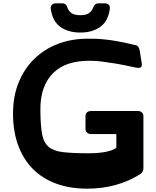

<svg xmlns="http://www.w3.org/2000/svg" viewBox="-20 -1116 937 1150"><path d="M461 -921Q389 -921 341.5 -955Q294 -989 284 -1064Q282 -1079 291 -1087.5Q300 -1096 314 -1096H352Q365 -1096 373 -1089Q381 -1082 383 -1073Q390 -1050 408 -1037.5Q426 -1025 461 -1025Q495 -1025 513 -1037.5Q531 -1050 539 -1073Q547 -1096 570 -1096H608Q622 -1096 631 -1087.5Q640 -1079 638 -1064Q628 -989 580.5 -955Q533 -921 461 -921ZM823 -75Q684 14 502 14Q398 14 315.5 -16.5Q233 -47 176 -105Q119 -163 88.5 -246.5Q58 -330 58 -435Q58 -541 92.5 -624Q127 -707 187 -765Q247 -823 328 -853.5Q409 -884 502 -884Q516 -884 538 -884Q560 -884 595 -881Q630 -878 677.5 -870Q725 -862 794 -845Q804 -843 809.5 -833.5Q815 -824 817 -813L829 -737Q832 -717 822 -712Q812 -707 789 -712Q722 -727 674 -735Q626 -743 593 -747Q561 -751 541.5 -751.5Q522 -752 512 -752Q447 -752 393.5 -735Q340 -718 301 -681Q262 -644 241 -586Q220 -528 222 -447Q223 -361 232.5 -311Q242 -261 272 -236Q302 -211 359 -204.5Q416 -198 512 -198Q569 -198 611 -206Q653 -214 674 -229Q676 -231 676.5 -232Q677 -233 677 -238V-311Q677 -313 674 -313H525Q510 -313 501 -322Q492 -331 492 -345V-420Q492 -435 501 -443Q510 -451 525 -451H807Q821 -451 830 -442.5Q839 -434 839 -420V-109Q839 -88 823 -75Z"/></svg>

Font: OpenDyslexic3
Style: Bold
Weight: 700
Designer: Abelardo Gonzalez
Version: Version 1.000;PS 001.001;hotconv 1.0.56